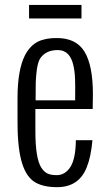

<svg xmlns="http://www.w3.org/2000/svg" viewBox="-20 -754 445 787"><path d="M314 -678.2H99.1V-733.9H314ZM126 -342.8H288.1Q288.1 -350.1 288.1 -365.7Q288.6 -381.8 288.3 -398.2Q288.1 -414.6 287.6 -430.4Q287.1 -446.3 285.2 -461.2Q283.2 -476.1 280 -489.3Q276.9 -502.4 271.5 -513.4Q266.1 -524.4 258.8 -532.2Q251.5 -540 240.7 -544.4Q230 -548.8 216.8 -548.8Q168.5 -548.8 145.5 -515.6Q136.7 -503.9 131.3 -471.2Q127.4 -441.9 126.5 -416.5Q126 -400.9 126 -342.8ZM51.8 -270V-351.1Q51.8 -467.3 82.5 -527.8Q104 -567.9 135.5 -583.3Q167 -598.6 212.9 -598.1Q292 -598.1 326.2 -542.5Q360.8 -486.3 360.8 -367.2Q360.8 -337.4 359.9 -307.1H125V-216.8Q125 -105.5 148.9 -67.4Q160.6 -49.3 174.8 -42.7Q189 -36.1 212.9 -36.1Q246.1 -36.1 268.1 -68.8Q290 -102.1 291 -179.2H358.9Q353 -111.3 335.4 -67.9Q303.2 13.2 213.9 13.2Q151.9 13.2 117.2 -11.2Q82.5 -36.6 66.7 -98.4Q50.8 -160.2 51.8 -270Z"/></svg>

Font: VL Oswald
Style: Light
Weight: 300
Designer: vernon adams
Foundry: vernon adams
Version: Version ; ttfautohint (v0.92.18-e454-dirty) -l 8 -r 50 -G 20